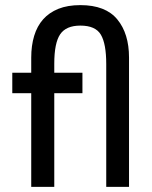

<svg xmlns="http://www.w3.org/2000/svg" viewBox="-20 -730 594 750"><path d="M28 -446H102V-505Q102 -552 113.5 -590Q125 -628 148.5 -654.5Q172 -681 208 -695.5Q244 -710 294 -710Q392 -710 438 -654.5Q484 -599 484 -505V0H395V-480Q395 -559 374 -594.5Q353 -630 294 -630Q238 -630 215 -596Q192 -562 192 -481V-446H302V-366H192V0H102V-366H28Z"/></svg>

Font: Tilda Sans Medium
Style: Regular
Weight: 500
Designer: ParaType Ltd
Foundry: ParaType Ltd
Version: Version 1.009